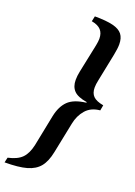

<svg xmlns="http://www.w3.org/2000/svg" viewBox="-224 -883 774 1099"><g transform="rotate(20 163.5 -334.0)"><path d="M-39 116Q17 104 44.5 76.5Q72 49 84 -6L122 -196Q135 -258 169 -291.5Q203 -325 277 -334L278 -338Q221 -347 198 -371Q175 -395 175 -436Q175 -461 181 -489L217 -662Q222 -687 222 -703Q222 -737 204 -756.5Q186 -776 147 -783L154 -815Q224 -815 264.5 -805Q305 -795 322.5 -772.5Q340 -750 340 -712Q340 -687 332 -647L298 -479Q292 -452 292 -432Q292 -398 310.5 -379.5Q329 -361 373 -353L367 -320Q312 -315 281 -279.5Q250 -244 240 -193L202 -6Q190 54 163.5 86.5Q137 119 88 133Q39 147 -46 147Z"/></g></svg>

Font: Taviraj
Style: Bold Italic
Weight: 700
Italic angle: -12°
Designer: Katatrad Team
Foundry: CadsonDemak
Version: Version 1.001